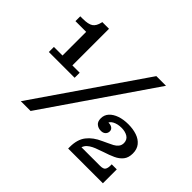

<svg xmlns="http://www.w3.org/2000/svg" viewBox="-142 -918 1153 1153"><g transform="rotate(45 434.5 -341.0)"><path d="M47 -328V-371H120V-572H29V-613H50Q97 -613 117.5 -627Q138 -641 146 -677L147 -682H204V-371H266V-328ZM137 0 606 -682H688L220 0ZM539 -14Q539 -77 568.5 -115Q598 -153 653 -177L685 -192Q701 -199 716 -207Q731 -215 742 -228Q753 -241 753 -261L835 -254Q835 -218 817.5 -196Q800 -174 770.5 -160.5Q741 -147 706 -136L673 -124Q654 -118 637 -109.5Q620 -101 608 -90Q596 -79 590 -62L539 0ZM539 0V-14L590 -62H834V0ZM748 -62Q776 -62 783.5 -74Q791 -86 791 -106V-118H834V-62ZM600 -214Q581 -214 565 -226.5Q549 -239 549 -267Q549 -296 568 -316.5Q587 -337 619 -348Q651 -359 692 -359Q732 -359 764.5 -348Q797 -337 816 -313.5Q835 -290 835 -254L753 -261Q752 -289 730.5 -302Q709 -315 678 -315Q645 -315 620.5 -302Q596 -289 595 -262L589 -280Q612 -284 627.5 -275.5Q643 -267 643 -250Q643 -234 631.5 -223.5Q620 -213 600 -214Z"/></g></svg>

Font: Montagu Slab Medium
Style: Regular
Weight: 500
Version: Version 1.000